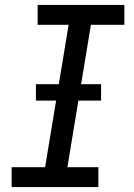

<svg xmlns="http://www.w3.org/2000/svg" viewBox="-20 -755 540 775"><path d="M377 0H27V-80H162L257 -655H132V-735H482V-655H347L252 -80H377ZM388 -349H125V-415H388Z"/></svg>

Font: Iosevka Medium Oblique
Style: Regular
Weight: 500
Italic angle: -9°
Monospace: yes
Designer: Belleve Invis
Foundry: Belleve Invis
Version: Version 32.5.0; ttfautohint (v1.8.4)